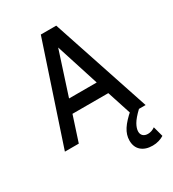

<svg xmlns="http://www.w3.org/2000/svg" viewBox="-206 -764 993 1100"><g transform="rotate(-30 290.0 -214.0)"><path d="M23 0 239 -650H341L557 0H460L406 -166H169L115 0ZM196 -252H379L288 -536ZM477 222Q430 222 402.5 198Q375 174 375 130Q375 93 397.5 58Q420 23 468 -18L513 0Q474 37 459 63.5Q444 90 444 111Q444 129 455.5 139.5Q467 150 487 150Q511 150 534 134L552 201Q538 210 518.5 216Q499 222 477 222Z"/></g></svg>

Font: Sometype Mono Medium
Style: Regular
Weight: 500
Monospace: yes
Designer: Ryoichi Tsunekawa
Foundry: Dharma Type
Version: Version 1.000; ttfautohint (v1.8.3)